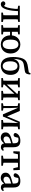

<svg xmlns="http://www.w3.org/2000/svg" viewBox="2073 -2875 816 5002"><g transform="rotate(90 2481.0 -374.0)"><path d="M88 13Q59 13 37 -4.5Q15 -22 14 -59Q22 -81 36.5 -93Q51 -105 74 -105Q95 -105 112 -91.5Q129 -78 146 -54L143 -44H120L118 -55Q141 -78 154 -102Q167 -126 178 -164Q189 -201 197 -250.5Q205 -300 210 -359Q215 -418 215 -482H271Q270 -432 267 -384.5Q264 -337 258.5 -293Q253 -249 245.5 -209Q238 -169 227 -135Q208 -78 186.5 -45.5Q165 -13 140 0Q115 13 88 13ZM129 -440V-482H238V-423H223ZM238 -434V-482H423V-434ZM308 0V-43L414 -59H451L552 -43V0ZM376 0Q376 -26 376.5 -63Q377 -100 377.5 -140Q378 -180 378 -213V-270Q378 -303 377.5 -343Q377 -383 376.5 -420.5Q376 -458 376 -482H484Q483 -458 483 -420.5Q483 -383 482.5 -343Q482 -303 482 -270V-213Q482 -180 482.5 -140Q483 -100 483 -63Q483 -26 484 0ZM431 -423V-482H552V-440L451 -423Z M634 0V-43L739 -59H776L877 -42V0ZM634 -440V-482H877V-440L776 -423H739ZM701 0Q702 -26 702.5 -63Q703 -100 703 -140Q703 -180 703 -213V-270Q703 -303 703 -343Q703 -383 702.5 -420.5Q702 -458 701 -482H810Q809 -458 809 -420.5Q809 -383 808.5 -343Q808 -303 808 -270V-237Q808 -192 808.5 -147Q809 -102 809 -64Q809 -26 810 0ZM762 -228V-276H973V-228ZM1137 13Q1074 13 1020 -16Q966 -45 933.5 -101.5Q901 -158 901 -240Q901 -322 934 -379Q967 -436 1021 -466Q1075 -496 1137 -496Q1198 -496 1252 -466.5Q1306 -437 1339.5 -380Q1373 -323 1373 -241Q1373 -159 1340 -102Q1307 -45 1253.5 -16Q1200 13 1137 13ZM1137 -36Q1176 -36 1204 -58.5Q1232 -81 1246.5 -126Q1261 -171 1261 -239Q1261 -308 1246.5 -354Q1232 -400 1204 -423Q1176 -446 1137 -446Q1097 -446 1068.5 -423Q1040 -400 1026 -354.5Q1012 -309 1012 -240Q1012 -171 1026 -126Q1040 -81 1068.5 -58.5Q1097 -36 1137 -36Z M1700 13Q1647 13 1604 -4.5Q1561 -22 1530 -61Q1499 -100 1482 -161Q1465 -222 1465 -308Q1465 -383 1474.5 -444.5Q1484 -506 1502.5 -552Q1521 -598 1546 -622Q1571 -646 1599 -660Q1627 -674 1662 -682.5Q1697 -691 1743 -697Q1767 -700 1788.5 -703.5Q1810 -707 1829 -710.5Q1848 -714 1866 -717L1887 -762L1922 -754Q1919 -723 1914 -699.5Q1909 -676 1901.5 -660Q1894 -644 1882 -634Q1872 -625 1855 -619Q1838 -613 1813.5 -609.5Q1789 -606 1754 -601Q1688 -592 1645.5 -582Q1603 -572 1576 -547Q1559 -530 1545 -497Q1531 -464 1522.5 -416Q1514 -368 1512 -308L1510 -309Q1525 -360 1552 -397Q1579 -434 1620 -453.5Q1661 -473 1716 -473Q1777 -473 1825.5 -447.5Q1874 -422 1902.5 -370Q1931 -318 1931 -239Q1931 -159 1899 -102.5Q1867 -46 1814 -16.5Q1761 13 1700 13ZM1701 -36Q1737 -36 1764 -57Q1791 -78 1806.5 -122Q1822 -166 1822 -232Q1822 -298 1806 -340.5Q1790 -383 1763 -403Q1736 -423 1699 -423Q1665 -423 1637 -403Q1609 -383 1593 -341.5Q1577 -300 1577 -235Q1577 -167 1593 -123Q1609 -79 1637.5 -57.5Q1666 -36 1701 -36Z M2013 0V-43L2117 -59H2155L2256 -42V0ZM2348 0V-42L2448 -59H2487L2590 -42V0ZM2080 0Q2081 -25 2081.5 -62.5Q2082 -100 2082.5 -140Q2083 -180 2083 -213V-270Q2083 -303 2082.5 -343Q2082 -383 2081.5 -420.5Q2081 -458 2080 -482H2183L2182 0ZM2151 -45 2114 -82H2126L2291 -263L2456 -441L2488 -400H2476L2313 -221ZM2421 0 2423 -482H2522Q2521 -458 2520.5 -420.5Q2520 -383 2520 -343Q2520 -303 2520 -270V-213Q2520 -180 2520 -140Q2520 -100 2520.5 -62.5Q2521 -25 2522 0ZM2013 -440V-482H2256V-440L2157 -423H2119ZM2348 -440V-482H2590V-440L2488 -423H2449Z M2959 -42 2782 -451H2766V-482H2870L3024 -124H3001L3152 -482H3205V-453H3189L3015 -42ZM3178 0V-213L3186 -482H3280Q3279 -458 3278.5 -420.5Q3278 -383 3277.5 -343Q3277 -303 3277 -270V-213Q3277 -180 3277.5 -140Q3278 -100 3278.5 -62.5Q3279 -25 3280 0ZM2670 0V-43L2760 -58H2781L2861 -43V0ZM3106 0V-43L3209 -59H3246L3348 -42V0ZM2671 -440V-482H2777V-423H2761ZM2741 0V-482H2784L2796 -213V0ZM3225 -423V-482H3348V-440L3249 -423Z M3565 14Q3509 14 3469.5 -18.5Q3430 -51 3430 -113Q3430 -146 3444.5 -173.5Q3459 -201 3496.5 -224.5Q3534 -248 3602 -267Q3629 -275 3655.5 -282.5Q3682 -290 3708.5 -297.5Q3735 -305 3762 -312V-273Q3728 -263 3694.5 -252Q3661 -241 3629 -231Q3589 -219 3568.5 -202.5Q3548 -186 3541 -168Q3534 -150 3534 -131Q3534 -93 3556 -75Q3578 -57 3612 -57Q3630 -57 3646.5 -63.5Q3663 -70 3685.5 -85Q3708 -100 3742 -127L3753 -75H3719Q3693 -47 3671 -27Q3649 -7 3624 3.5Q3599 14 3565 14ZM3814 11Q3769 11 3742.5 -16Q3716 -43 3714 -91L3713 -95V-327Q3713 -374 3703.5 -400Q3694 -426 3673.5 -436.5Q3653 -447 3619 -447Q3599 -447 3577 -443Q3555 -439 3527 -429L3574 -465L3555 -382Q3550 -351 3535 -336Q3520 -321 3497 -321Q3474 -321 3460.5 -333Q3447 -345 3444 -365Q3456 -424 3510.5 -460Q3565 -496 3650 -496Q3706 -496 3742.5 -478Q3779 -460 3797.5 -421.5Q3816 -383 3816 -319V-101Q3816 -73 3825.5 -61Q3835 -49 3851 -49Q3863 -49 3872 -54.5Q3881 -60 3889 -69L3909 -43Q3891 -14 3868 -1.5Q3845 11 3814 11Z M3920 -314 3926 -482H4408L4415 -314H4362L4326 -478L4378 -434H3957L4009 -478L3972 -314ZM4036 0V-43L4147 -59H4187L4298 -42V0ZM4113 0Q4114 -25 4114.5 -62.5Q4115 -100 4115 -140Q4115 -180 4115 -213V-270Q4115 -303 4115 -343Q4115 -383 4114.5 -420.5Q4114 -458 4113 -482H4221Q4221 -458 4220.5 -420.5Q4220 -383 4219.5 -343Q4219 -303 4219 -270V-213Q4219 -180 4219.5 -140Q4220 -100 4220.5 -62.5Q4221 -25 4221 0Z M4614 14Q4558 14 4518.5 -18.5Q4479 -51 4479 -113Q4479 -146 4493.5 -173.5Q4508 -201 4545.5 -224.5Q4583 -248 4651 -267Q4678 -275 4704.5 -282.5Q4731 -290 4757.5 -297.5Q4784 -305 4811 -312V-273Q4777 -263 4743.5 -252Q4710 -241 4678 -231Q4638 -219 4617.5 -202.5Q4597 -186 4590 -168Q4583 -150 4583 -131Q4583 -93 4605 -75Q4627 -57 4661 -57Q4679 -57 4695.5 -63.5Q4712 -70 4734.5 -85Q4757 -100 4791 -127L4802 -75H4768Q4742 -47 4720 -27Q4698 -7 4673 3.5Q4648 14 4614 14ZM4863 11Q4818 11 4791.5 -16Q4765 -43 4763 -91L4762 -95V-327Q4762 -374 4752.5 -400Q4743 -426 4722.5 -436.5Q4702 -447 4668 -447Q4648 -447 4626 -443Q4604 -439 4576 -429L4623 -465L4604 -382Q4599 -351 4584 -336Q4569 -321 4546 -321Q4523 -321 4509.5 -333Q4496 -345 4493 -365Q4505 -424 4559.5 -460Q4614 -496 4699 -496Q4755 -496 4791.5 -478Q4828 -460 4846.5 -421.5Q4865 -383 4865 -319V-101Q4865 -73 4874.5 -61Q4884 -49 4900 -49Q4912 -49 4921 -54.5Q4930 -60 4938 -69L4958 -43Q4940 -14 4917 -1.5Q4894 11 4863 11Z"/></g></svg>

Font: Source Serif 4 18pt Medium
Style: Regular
Weight: 500
Designer: Frank Grießhammer
Foundry: Adobe Systems Incorporated
Version: Version 4.004;hotconv 1.0.116;makeotfexe 2.5.65601